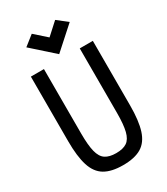

<svg xmlns="http://www.w3.org/2000/svg" viewBox="-252 -1151 1104 1272"><g transform="rotate(-30 300.0 -515.5)"><path d="M300 14Q212 14 160 -17Q108 -48 85.5 -118.5Q63 -189 63 -306V-800H163V-306Q163 -218 175.5 -168Q188 -118 218 -98Q248 -78 300 -78Q353 -78 382.5 -98Q412 -118 424.5 -168Q437 -218 437 -306V-800H537V-306Q537 -189 514.5 -118.5Q492 -48 440.5 -17Q389 14 300 14ZM300 -835 134 -983 210 -1043 300 -963 390 -1045 467 -985Z"/></g></svg>

Font: Victor Mono
Style: Bold
Weight: 700
Monospace: yes
Designer: Rune Bjørnerås
Version: Version 1.561;gftools[0.9.30]